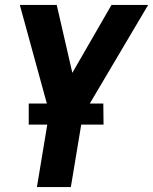

<svg xmlns="http://www.w3.org/2000/svg" viewBox="-20 -550 618 775"><path d="M129 205H266L314 -84L578 -530H430L272 -256L209 -530H60L179 -96ZM96 -47H398L397 -132H96Z"/></svg>

Font: Iosevka Sparkle Extrabold
Style: Italic
Weight: 800
Italic angle: -9°
Designer: Belleve Invis
Foundry: Belleve Invis
Version: Version 4.5.0; ttfautohint (v1.8.3)